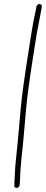

<svg xmlns="http://www.w3.org/2000/svg" viewBox="-20 -713 229 958"><path d="M186.8 -668 188.5 -679C189.2 -683 188.4 -686.3 186.1 -689C183.9 -691.7 180.9 -693 177.3 -693C173.6 -693 170.2 -691.7 167.1 -689C164 -686.3 162.2 -683 161.5 -679L159.8 -668C158.6 -660.7 155.9 -647.8 151.7 -629.5C147.5 -611.2 142.1 -581.3 135.5 -540L122.1 -455C102 -328.5 89.3 -235.6 83.9 -176.1C78.5 -116.7 74.2 -68.3 70.9 -31C67.7 6.3 64.3 40.3 60.8 71C57.2 101.7 55.1 127.5 54.5 148.5C53.8 169.5 53 185.3 52 196L51.3 213C50.7 216.3 51.8 219.2 54.4 221.5C57 223.8 60.2 224.8 63.9 224.5C67.7 224.2 70.9 222.7 73.7 220C76.4 217.3 77.8 214 77.7 210L79.3 194C80.8 148.9 83.5 109.1 87.4 74.7C91.4 40.2 95 4.3 98.2 -33C101.5 -70.3 105.7 -118.1 110.9 -176.4C116.2 -234.7 128.9 -327.6 149.1 -455L162.5 -540Z"/></svg>

Font: Proton
Style: BdIt
Weight: 500
Version: Version 1.017